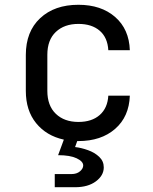

<svg xmlns="http://www.w3.org/2000/svg" viewBox="-20 -580 640 803"><path d="M209 203V148H279Q301 148 314.5 136.5Q328 125 328 112Q328 95 300.5 82Q273 69 223 69L247 4Q174 -12 131 -65Q88 -118 88 -200V-350Q88 -448 148 -504Q208 -560 308 -560Q403 -560 461.5 -509Q520 -458 523 -370H433Q430 -423 397 -451.5Q364 -480 308 -480Q249 -480 213.5 -446.5Q178 -413 178 -351V-200Q178 -138 213.5 -104Q249 -70 308 -70Q364 -70 397 -99Q430 -128 433 -180H523Q520 -92 461.5 -41Q403 10 308 10Q305 10 303 10L294 35Q320 38 348 48Q376 58 395 76Q414 94 414 120Q414 154 381 178.5Q348 203 294 203Z"/></svg>

Font: JetBrainsMono Nerd Font Mono
Style: Regular
Weight: 400
Monospace: yes
Designer: Philipp Nurullin, Konstantin Bulenkov
Foundry: JetBrains
Version: Version 2.304; ttfautohint (v1.8.4.7-5d5b);Nerd Fonts 2.3.0